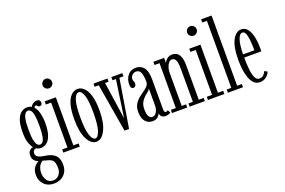

<svg xmlns="http://www.w3.org/2000/svg" viewBox="-121 -1172 2737 1843"><g transform="rotate(-20 1247.5 -250.5)"><path d="M165 249Q99.5 249 62.5 209.5Q25.5 170 25.5 115.5Q25.5 74 39.2 49.2Q53 24.5 70 11.8Q87 -1 96 -5Q90 -6 76 -13.5Q62 -21 50 -37.8Q38 -54.5 38 -83Q38 -112.5 54 -129.2Q70 -146 84 -147.5Q90.5 -148.5 92 -148Q80 -158 63 -199.2Q46 -240.5 46 -316Q46 -395 63 -441.5Q80 -488 107.5 -507.8Q135 -527.5 166.5 -527.5Q192 -528 213 -516Q222 -535 240 -546Q258 -557 276.5 -557Q296.5 -557 304.5 -548.2Q312.5 -539.5 312.5 -524.5Q312.5 -496 286.5 -496Q276 -496 271.5 -500.8Q267 -505.5 263.2 -510.2Q259.5 -515 251.5 -515Q237.5 -515 235.5 -497.5Q258.5 -472.5 270 -428.2Q281.5 -384 281.5 -325.5Q281.5 -249.5 265.2 -203.2Q249 -157 222.2 -136.2Q195.5 -115.5 164 -115.5Q142 -115.5 129.8 -121Q117.5 -126.5 115.5 -127.5Q113.5 -128 112 -128Q102 -128 91.5 -117.2Q81 -106.5 81 -89.5Q81 -65.5 100.5 -52Q120 -38.5 173 -31Q241 -22 273.5 11Q306 44 306 107Q306 156 285.2 187.5Q264.5 219 232.2 234Q200 249 165 249ZM164 -148.5Q179 -148.5 191.8 -162Q204.5 -175.5 212 -213.2Q219.5 -251 219.5 -323.5Q219.5 -393.5 212.2 -430.5Q205 -467.5 192.5 -481Q180 -494.5 165.5 -494.5Q150 -494.5 137 -480.8Q124 -467 116 -429.5Q108 -392 108 -320.5Q108 -249.5 116 -212.5Q124 -175.5 136.8 -162Q149.5 -148.5 164 -148.5ZM165 218Q203 218 226.2 190.5Q249.5 163 249.5 121.5Q249.5 72 234.8 49.8Q220 27.5 184 19Q168.5 14.5 153.8 10.5Q139 6.5 133 4.5Q107.5 19 93.8 47.8Q80 76.5 80 112Q80 152 101 185Q122 218 165 218Z M430 -627Q409 -627 394.8 -641Q380.5 -655 380.5 -675Q380.5 -695 394.8 -709.5Q409 -724 430 -724Q449 -724 463.2 -709.5Q477.5 -695 477.5 -675Q477.5 -655 463.2 -641Q449 -627 430 -627ZM347 0V-32.5H401V-491H347V-523.5H461V-32.5H515V0Z M683 11Q628.5 11 591.5 -61Q554.5 -133 554.5 -263.5Q554.5 -359 572.2 -417Q590 -475 619.5 -501.5Q649 -528 683 -528Q716.5 -528 745.8 -501.5Q775 -475 793.5 -417Q812 -359 812 -263.5Q812 -133 774.2 -61Q736.5 11 683 11ZM683 -22.5Q711.5 -22.5 730.5 -81.5Q749.5 -140.5 749.5 -263.5Q749.5 -385 730.5 -439.8Q711.5 -494.5 683 -494.5Q653.5 -494.5 634.5 -439.8Q615.5 -385 615.5 -263.5Q615.5 -140.5 634.5 -81.5Q653.5 -22.5 683 -22.5Z M971 2.5 887.5 -491H845.5V-523.5H988V-491H952L1007.5 -109.5L1063 -491H1028V-523.5H1140V-491H1098.5L1017.5 2.5Z M1256.5 10Q1212 10 1183.8 -23Q1155.5 -56 1155.5 -119.5Q1155.5 -165.5 1173 -196Q1190.5 -226.5 1216.2 -247.8Q1242 -269 1267.8 -286.5Q1293.5 -304 1311 -322.8Q1328.5 -341.5 1328.5 -368Q1328.5 -425 1315.2 -458.8Q1302 -492.5 1268.5 -492.5Q1243 -492.5 1226.8 -475.2Q1210.5 -458 1210.5 -436.5Q1210.5 -420 1216 -413Q1221.5 -406 1221.5 -389.5Q1221.5 -374 1214 -364Q1206.5 -354 1193 -354Q1164.5 -354 1164.5 -398.5Q1164.5 -453.5 1195.2 -490.8Q1226 -528 1276.5 -528Q1327 -528 1357.8 -491.2Q1388.5 -454.5 1388.5 -368V-64.5Q1388.5 -44 1393.2 -37.2Q1398 -30.5 1407 -30.5Q1414.5 -30.5 1419.5 -33.5Q1424.5 -36.5 1427 -39.5L1444 -11.5Q1438 -5 1423.5 0.5Q1409 6 1391 6Q1365 6 1350.8 -7.2Q1336.5 -20.5 1335 -41.5Q1330.5 -27.5 1312.8 -8.8Q1295 10 1256.5 10ZM1269.5 -29.5Q1289 -29.5 1302.2 -44.8Q1315.5 -60 1322 -80.2Q1328.5 -100.5 1328.5 -116V-302Q1327.5 -288 1310.8 -274.2Q1294 -260.5 1272.8 -242Q1251.5 -223.5 1235.5 -195.5Q1219.5 -167.5 1219.5 -124.5Q1219.5 -29.5 1269.5 -29.5Z M1457 0V-32.5H1508V-491H1457V-523.5H1567V-469Q1571 -487.5 1594 -507.8Q1617 -528 1651.5 -528Q1672.5 -528 1693.5 -516.8Q1714.5 -505.5 1728.2 -473.2Q1742 -441 1742 -377.5V-32.5H1792.5V0H1637V-32.5H1682V-367.5Q1682 -430.5 1669.8 -457.5Q1657.5 -484.5 1631.5 -484.5Q1613 -484.5 1598.8 -467.8Q1584.5 -451 1576.5 -426Q1568.5 -401 1568 -376.5V-32.5H1612.5V0Z M1907 -627Q1886 -627 1871.8 -641Q1857.5 -655 1857.5 -675Q1857.5 -695 1871.8 -709.5Q1886 -724 1907 -724Q1926 -724 1940.2 -709.5Q1954.5 -695 1954.5 -675Q1954.5 -655 1940.2 -641Q1926 -627 1907 -627ZM1824 0V-32.5H1878V-491H1824V-523.5H1938V-32.5H1992V0Z M2027.5 0V-32.5H2074.5V-717.5H2027.5V-750H2134V-32.5H2182V0Z M2354 10.5Q2318.5 10.5 2294.5 -12Q2270.5 -34.5 2256 -73.5Q2241.5 -112.5 2235.2 -161.5Q2229 -210.5 2229 -263Q2229 -394.5 2265.2 -461.2Q2301.5 -528 2354 -528Q2395 -528 2419.5 -494.8Q2444 -461.5 2455 -410.2Q2466 -359 2466 -305Q2466 -294.5 2465.8 -284Q2465.5 -273.5 2465 -263.5H2290.5Q2290.5 -197.5 2296.2 -143Q2302 -88.5 2316.8 -56.2Q2331.5 -24 2359 -24Q2389 -24 2404.8 -41.5Q2420.5 -59 2426.5 -76L2455 -61Q2446 -33 2418.5 -11.2Q2391 10.5 2354 10.5ZM2354 -495Q2326 -495 2309 -444Q2292 -393 2290.5 -296H2406Q2406 -385 2395.2 -440Q2384.5 -495 2354 -495Z"/></g></svg>

Font: Imbue 10pt Light
Style: Regular
Weight: 300
Designer: Tyler Finck
Foundry: Etcetera Type Company
Version: Version 1.102; ttfautohint (v1.8.3)